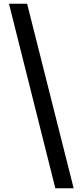

<svg xmlns="http://www.w3.org/2000/svg" viewBox="-20 -825 428 1027"><path d="M276 182H374L125 -805H28Z"/></svg>

Font: Source Han Sans Old Style Bold
Style: Regular
Weight: 700
Designer: Ryoko NISHIZUKA (kana & ideographs); Paul D. Hunt (Latin, Greek & Cyrillic); Wenlong ZHANG (bopomofo); Sandoll Communica
Foundry: Adobe Systems Incorporated
Version: Version 1.004;PS 1.004;hotconv 1.0.81;makeotf.lib2.5.63406